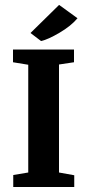

<svg xmlns="http://www.w3.org/2000/svg" viewBox="-20 -748 347 768"><path d="M144 -584 102 -616 216 -728H217L290 -675Q264 -644 218 -617Q172 -590 145 -584ZM33 0V-48L93 -58V-489L32 -499V-550H276V-499L216 -490V-58L277 -47V0Z"/></svg>

Font: Aikya
Style: Bold
Weight: 700
Designer: Neelakash Kshetrimayum (Latin subset based on Merriweather by Eben Sorkin)
Foundry: Brand New Type
Version: Version 1.00 b005